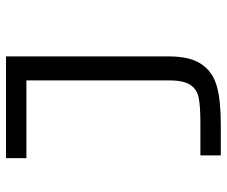

<svg xmlns="http://www.w3.org/2000/svg" viewBox="-78 -478 756 640"><g transform="rotate(-90 300.0 -158.0)"><path d="M432 -516V27Q432 97 406.5 135Q381 173 333.5 186.5Q286 200 207 200H102V132H208Q265 132 293.5 126.5Q322 121 337 98.5Q352 76 352 28V-448H93V-516Z"/></g></svg>

Font: iA Writer Duo V
Style: Regular
Weight: 400
Designer: Mike Abbink, Paul van der Laan, Pieter van Rosmalen, Oliver Reichenstein
Foundry: Information Architects Inc.
Version: Version 2.000